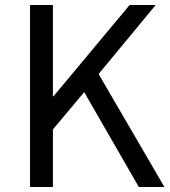

<svg xmlns="http://www.w3.org/2000/svg" viewBox="-20 -753 686 773"><path d="M101 0H193V-232L319 -382L539 0H642L377 -455L607 -733H502L195 -365H193V-733H101Z"/></svg>

Font: Noto Sans KR
Style: Regular
Weight: 400
Designer: Ryoko NISHIZUKA 西塚涼子 (kana, bopomofo & ideographs); Paul D. Hunt (Latin, Greek & Cyrillic); Sandoll Communications 산돌커뮤니
Foundry: Adobe
Version: Version 2.004;hotconv 1.0.118;makeotfexe 2.5.65603